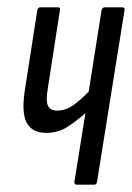

<svg xmlns="http://www.w3.org/2000/svg" viewBox="-20 -506 361 526"><path d="M190 0Q183 0 184 -9L214 -196Q189 -174 164 -158Q139 -142 107 -142Q68 -142 53 -170Q38 -198 49 -265L82 -477Q84 -486 90 -486H139Q146 -486 144 -477L111 -264Q105 -229 111.5 -216Q118 -203 137 -203Q160 -203 181 -218Q202 -233 223 -255L258 -477Q260 -486 267 -486H314Q323 -486 321 -477L246 -9Q245 0 238 0Z"/></svg>

Font: Sofia Sans Extra Condensed
Style: Italic
Weight: 400
Italic angle: -9°
Designer: Botio Nikoltchev, Ani Petrova
Foundry: lettersoup
Version: Version 4.101; ttfautohint (v1.8.4.7-5d5b)